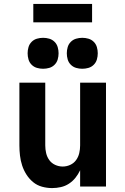

<svg xmlns="http://www.w3.org/2000/svg" viewBox="-20 -952 640 980"><path d="M246 8Q220 8 194.5 1Q169 -6 149 -22.5Q129 -39 115 -61Q101 -83 93 -107.5Q85 -132 82 -158Q79 -184 79 -210V-530H211V-210Q211 -190 215.5 -170.5Q220 -151 231.5 -135Q243 -119 261.5 -110.5Q280 -102 300 -102Q320 -102 338.5 -110.5Q357 -119 368.5 -135Q380 -151 384.5 -170.5Q389 -190 389 -210V-530H521V0H389V-83Q379 -62 365 -44.5Q351 -27 332 -14.5Q313 -2 290.5 3Q268 8 246 8ZM400 -601Q384 -601 368.5 -605.5Q353 -610 341.5 -621.5Q330 -633 325.5 -648.5Q321 -664 321 -680Q321 -696 325.5 -711.5Q330 -727 341.5 -738.5Q353 -750 368.5 -754.5Q384 -759 400 -759Q416 -759 431.5 -754.5Q447 -750 458.5 -738.5Q470 -727 474.5 -711.5Q479 -696 479 -680Q479 -664 474.5 -648.5Q470 -633 458.5 -621.5Q447 -610 431.5 -605.5Q416 -601 400 -601ZM200 -601Q184 -601 168.5 -605.5Q153 -610 141.5 -621.5Q130 -633 125.5 -648.5Q121 -664 121 -680Q121 -696 125.5 -711.5Q130 -727 141.5 -738.5Q153 -750 168.5 -754.5Q184 -759 200 -759Q216 -759 231.5 -754.5Q247 -750 258.5 -738.5Q270 -727 274.5 -711.5Q279 -696 279 -680Q279 -664 274.5 -648.5Q270 -633 258.5 -621.5Q247 -610 231.5 -605.5Q216 -601 200 -601ZM150 -838V-932H450V-838Z"/></svg>

Font: Iosevka Curly XBdEx
Style: Regular
Weight: 800
Width: 7
Monospace: yes
Designer: Belleve Invis
Foundry: Belleve Invis
Version: Version 11.1.0; ttfautohint (v1.8.3)